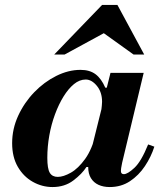

<svg xmlns="http://www.w3.org/2000/svg" viewBox="-20 -744 643 775"><path d="M192 11Q150 11 112.5 -10Q75 -31 52 -70.5Q29 -110 29 -166Q29 -224 53.5 -277Q78 -330 118 -371.5Q158 -413 207 -437.5Q256 -462 305 -462Q342 -462 365.5 -444.5Q389 -427 405 -390H412L389 -299Q390 -309 391 -317.5Q392 -326 392 -333Q392 -372 371 -397.5Q350 -423 326 -423Q301 -423 278.5 -404.5Q256 -386 236.5 -354.5Q217 -323 202 -282.5Q187 -242 179 -197Q171 -152 171 -107Q171 -63 181 -46.5Q191 -30 213 -30Q236 -30 266 -47Q296 -64 324 -103Q352 -142 368 -208L336 -70H329Q311 -42 276 -15.5Q241 11 192 11ZM423 11Q397 11 377.5 2Q358 -7 347 -25Q336 -43 336 -70Q336 -82 339 -97.5Q342 -113 352 -153L426 -450H560L473 -87Q470 -74 469 -65.5Q468 -57 468 -54Q468 -41 480 -41Q495 -41 522.5 -66.5Q550 -92 578 -161L603 -152Q590 -111 565 -73.5Q540 -36 504.5 -12.5Q469 11 423 11ZM199 -524 392 -724H454L562 -524H519L399 -610L241 -524Z"/></svg>

Font: Libre Bodoni
Style: Bold Italic
Weight: 700
Italic angle: -13°
Version: Version 2.005;gftools[0.9.23]